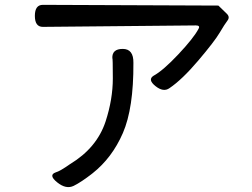

<svg xmlns="http://www.w3.org/2000/svg" viewBox="-20 -746 1040 793"><path d="M916 -690Q931 -676 919.5 -661Q908 -646 887 -610.5Q866 -575 799 -496Q732 -417 680 -382Q655 -364 622 -390.5Q589 -417 614 -433Q653 -454 716.5 -521.5Q780 -589 800 -627Q808 -641 789 -641L157 -635Q124 -635 124 -680.5Q124 -726 157 -726L882 -723ZM444 -505Q442 -544 487 -544Q532 -544 531 -486Q532 -299 487.5 -196.5Q443 -94 362 -30Q316 6 284.5 21.5Q253 37 216 7Q179 -23 210 -34Q228 -39 269 -68Q380 -135 416 -244Q446 -336 446 -422.5Q446 -509 444 -505Z"/></svg>

Font: Raw Maruko Gothic CJK TC
Style: Regular
Weight: 400
Version: Version 1.001